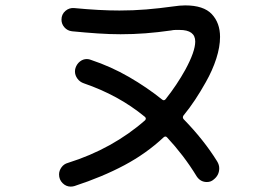

<svg xmlns="http://www.w3.org/2000/svg" viewBox="-20 -693 1040 712"><path d="M660 -264Q656 -257 661 -251Q736 -174 785 -95Q793 -82 793 -69Q793 -43 772 -27Q762 -18 747 -18Q724 -18 710 -38Q685 -79 657 -115.5Q629 -152 600 -183Q594 -190 587 -184Q523 -124 441.5 -80.5Q360 -37 256 -3Q252 -2 249 -1.5Q246 -1 242 -1Q225 -1 212 -14Q199 -27 199 -46Q199 -60 208 -72.5Q217 -85 232 -89Q315 -115 387 -155Q459 -195 518 -247Q524 -254 517 -260Q467 -301 411 -331.5Q355 -362 291 -384Q276 -389 267 -401.5Q258 -414 258 -428Q258 -432 258.5 -435Q259 -438 260 -441Q265 -456 276.5 -465Q288 -474 302 -474Q310 -474 317 -471Q392 -446 458.5 -407.5Q525 -369 581 -324Q588 -318 594 -325Q636 -378 667 -434Q704 -502 704 -539Q704 -582 646 -582Q639 -582 631 -582Q623 -582 614 -580Q565 -573 519.5 -569.5Q474 -566 427 -566Q387 -566 342.5 -569Q298 -572 247 -577Q230 -579 219 -591.5Q208 -604 208 -620Q208 -640 222.5 -652.5Q237 -665 256 -663Q349 -654 423 -654Q474 -654 522.5 -658Q571 -662 621 -669Q634 -671 645.5 -672Q657 -673 667 -673Q735 -673 765.5 -640.5Q796 -608 796 -556Q796 -519 782 -475.5Q768 -432 743 -388Q724 -354 703.5 -323Q683 -292 660 -264Z"/></svg>

Font: Kiwi Maru Medium
Style: Regular
Weight: 500
Designer: Hiroki-Chan
Version: Version 1.100